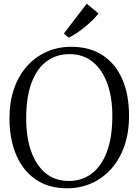

<svg xmlns="http://www.w3.org/2000/svg" viewBox="-20 -1003 746 1034"><path d="M346 11Q243.5 12 173.2 -36Q103 -84 67 -169.2Q31 -254.5 31 -364.5Q31 -455.5 56.2 -527Q81.5 -598.5 127 -648.5Q172.5 -698.5 233 -724.8Q293.5 -751 363 -751Q464 -751 533.5 -705Q603 -659 639 -575.5Q675 -492 675 -379.5Q675 -289.5 650 -217.5Q625 -145.5 580 -94.8Q535 -44 475.2 -17Q415.5 10 346 11ZM351 -28.5Q421 -28.5 473.5 -67.8Q526 -107 555.5 -185Q585 -263 585 -379.5Q585 -476.5 558.5 -551.2Q532 -626 480.5 -668.8Q429 -711.5 354 -711.5Q284 -711.5 231.8 -673.2Q179.5 -635 150.2 -558.2Q121 -481.5 121 -364.5Q121 -264.5 147.5 -189Q174 -113.5 225 -71Q276 -28.5 351 -28.5ZM349.5 -800.5 324 -822.5 447 -983 510.5 -930.5Q498.5 -914.5 479 -895.2Q459.5 -876 436.5 -857.2Q413.5 -838.5 391 -823.5Q368.5 -808.5 350.5 -800.5Z"/></svg>

Font: Merriweather 60pt Light
Style: Regular
Weight: 300
Version: Version 2.100